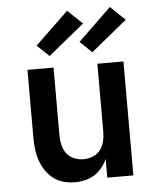

<svg xmlns="http://www.w3.org/2000/svg" viewBox="-55 -818 709 873"><g transform="rotate(-5 300.0 -382.0)"><path d="M252 8Q226 8 200 1Q174 -6 153.5 -22Q133 -38 118.5 -60Q104 -82 95.5 -107Q87 -132 84 -158Q81 -184 81 -210V-520H200V-210Q200 -188 205 -166.5Q210 -145 223 -127.5Q236 -110 257 -101.5Q278 -93 300 -93Q322 -93 343 -101.5Q364 -110 377 -127.5Q390 -145 395 -166.5Q400 -188 400 -210V-520H519V0H400V-86Q391 -65 376 -46.5Q361 -28 341.5 -15.5Q322 -3 298.5 2.5Q275 8 252 8ZM382 -574 328 -626 479 -772 546 -708ZM187 -574 132 -626 284 -772 351 -708Z"/></g></svg>

Font: Iosevka Book
Style: Bold
Weight: 700
Designer: Belleve Invis
Foundry: Belleve Invis
Version: Version 28.0.7; ttfautohint (v1.8.3)